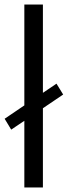

<svg xmlns="http://www.w3.org/2000/svg" viewBox="-26 -828 298 848"><path d="M253 -410.5 163.5 -350V0H81.5V-294.5L23.5 -255.5L-5.5 -303.5L81.5 -362.5V-808H163.5V-418L223.5 -458.5Z"/></svg>

Font: Encode Sans Semi Expanded
Style: Regular
Weight: 400
Width: 6
Designer: Multiple Designers
Foundry: Impallari Type
Version: Version 2.000